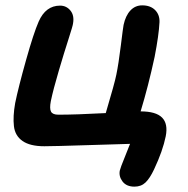

<svg xmlns="http://www.w3.org/2000/svg" viewBox="-20 -490 694 710"><path d="M477.1 200.2Q447.8 200.2 433.3 181.4Q418.9 162.6 422.9 141.1Q425.8 128.9 440.7 92.8Q455.6 56.6 460.9 42Q437.5 42.5 307.9 46.6Q178.2 50.8 144 50.8Q91.3 50.8 63.5 31.5Q35.6 12.2 31.5 -23.4Q27.3 -59.1 36.1 -108.9Q48.3 -168 76.4 -268.1Q104.5 -368.2 123 -410.2Q148.9 -469.2 202.1 -469.2Q225.6 -469.2 240.5 -450.9Q255.4 -432.6 250 -402.8Q249.5 -395.5 233.4 -345.7Q217.3 -295.9 197.3 -228Q177.2 -160.2 168 -116.2Q162.6 -88.4 168.7 -77.1Q174.8 -65.9 195.8 -65.9Q260.7 -65.9 371.1 -71.8Q404.3 -183.6 410.2 -213.9Q418.5 -253.9 426.8 -321.3Q435.1 -388.7 437 -397.9Q444.3 -432.1 462.2 -451.2Q480 -470.2 505.9 -470.2Q536.1 -470.2 553.5 -452.9Q570.8 -435.5 569.8 -408.2Q567.4 -359.9 551.8 -279.8Q528.3 -170.9 500 -78.1Q556.6 -78.1 579.3 -55.2Q602.1 -32.2 592.8 14.2Q582 67.9 549.8 136.2Q534.2 169.4 518.1 184.8Q502 200.2 477.1 200.2Z"/></svg>

Font: Shantell Sans Bouncy
Style: Italic
Weight: 600
Italic angle: -11.31°
Designer: Stephen Nixon, Anya Danilova, Shantell Martin
Foundry: Arrow Type
Version: Version 1.006;[9816181b4]